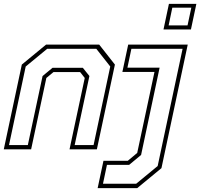

<svg xmlns="http://www.w3.org/2000/svg" viewBox="-22 -770 1033 990"><path d="M-2.5 0 90.5 -437 215.5 -540H489.5L570.5 -437L477.5 0H336.5L415 -368L391 -398.5H254L217 -368L138.5 0ZM24.5 -22H121.5L197.5 -378L249 -420.5H405L439 -378L363 -22H460.5L546.5 -427L474.5 -518.5H221.5L110.5 -427ZM481.5 200 511.5 59H637L685.5 18.5L774.5 -399H609L639 -540H946L810.5 97L685.5 200ZM509 177.5H680L791 86L919.5 -518.5H655.5L635 -421H801L705.5 29L644 80H529.5ZM821 -618 849 -750H990.5L962.5 -618ZM847.5 -639H945L964.5 -730.5H866.5Z"/></svg>

Font: Tourney ExtraLight
Style: Italic
Weight: 250
Italic angle: -12°
Version: Version 1.015